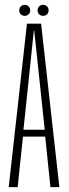

<svg xmlns="http://www.w3.org/2000/svg" viewBox="-20 -774 284 794"><path d="M16 0H53L75 -209H167L188.5 0H225.5L150 -676H91.5ZM77 -237.5 120 -648H121.5L165 -237.5ZM82.5 -708.5Q91.5 -708.5 98.2 -714.8Q105 -721 105 -731Q105 -741 98.2 -747.5Q91.5 -754 82.5 -754Q72.5 -754 66 -747.5Q59.5 -741 59.5 -731Q59.5 -721 66 -714.8Q72.5 -708.5 82.5 -708.5ZM158 -708.5Q168 -708.5 174.5 -714.8Q181 -721 181 -731Q181 -741 174.5 -747.5Q168 -754 158 -754Q148.5 -754 142 -747.5Q135.5 -741 135.5 -731Q135.5 -721 142 -714.8Q148.5 -708.5 158 -708.5Z"/></svg>

Font: Anybody ExtraCondensed ExtraLight
Style: Regular
Weight: 250
Width: 2
Version: Version 1.113;gftools[0.9.25]